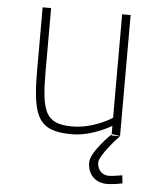

<svg xmlns="http://www.w3.org/2000/svg" viewBox="-51 -545 659 789"><g transform="rotate(5 278.5 -150.0)"><path d="M421 -500V-73C421 -73 346 -23 257 -23C146 -23 128 -72 128 -242V-500H93V-240C93 -46 121 9 257 9C343 9 421 -40 421 -40V-5L422 -6L456 -1V-500ZM479 159C479 159 442 166 423 166C395 166 376 143 376 116C376 85 451 4 456 0H421V-5C418 -2 339 75 339 118C339 169 373 200 419 200C447 200 483 192 483 192ZM457 -1H456V0Z"/></g></svg>

Font: TitilliumText22L
Style: 1 wt
Weight: 100
Designer: Campivisivi
Foundry: Campivisivi
Version: 1.000